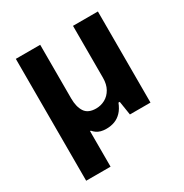

<svg xmlns="http://www.w3.org/2000/svg" viewBox="-162 -648 910 950"><g transform="rotate(-30 293.0 -173.0)"><path d="M58.6 -520.5H197.9V-213.5Q197.9 -166.2 216.5 -137.5Q235.1 -108.9 280.6 -108.9Q308.4 -108.9 332.3 -122Q356.2 -135.2 370.8 -161.1Q385.3 -187 385.3 -223.6V-520.5H527.5V0H410L397.6 -79.2H390.3Q378.4 -48.8 361.1 -30.8Q343.8 -12.7 322.1 -4.6Q300.4 3.5 275 3.5Q257 3.5 243.6 -0.2Q230.2 -4 220.4 -10.7Q210.5 -17.5 202.2 -27.4H197.9V175.8H58.6Z"/></g></svg>

Font: Wand UI Pro
Style: Regular
Weight: 400
Designer: Andreas Faust
Version: Version 1.003;FEAKit 1.0